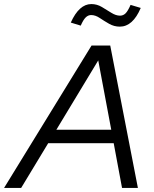

<svg xmlns="http://www.w3.org/2000/svg" viewBox="-69 -924 755 944"><path d="M-49 0 381 -700H473L609 0H531L490 -220H168L35 0ZM208 -286H478L414 -627ZM328 -798 279 -813Q320 -904 380 -904Q408 -904 432 -889.5Q456 -875 478.5 -861Q501 -847 521 -847Q537 -847 548.5 -858.5Q560 -870 573 -900L623 -885Q584 -793 520 -793Q492 -793 467.5 -807Q443 -821 421.5 -835.5Q400 -850 379 -850Q364 -850 352 -838Q340 -826 328 -798Z"/></svg>

Font: Red Hat Display
Style: Italic
Weight: 400
Italic angle: -12°
Designer: Pentagram, MCKL
Foundry: Pentagram, MCKL
Version: Version 1.023; ttfautohint (v1.8.3)